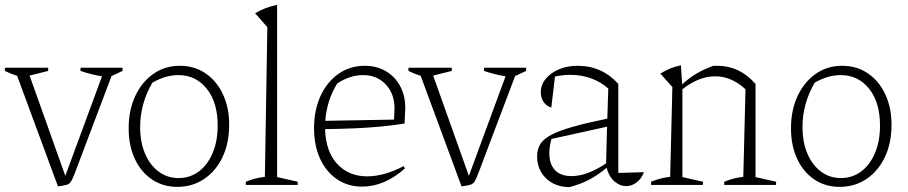

<svg xmlns="http://www.w3.org/2000/svg" viewBox="-25 -756 3711 785"><path d="M212 6 45 -446Q32 -450 19.5 -455Q7 -460 -5 -466V-479H172V-466L96 -447L242 -37L392 -444Q348 -451 304 -466V-479H476V-466L431 -445L279 -43Q271 -23 265 -13.5Q259 -4 247.5 -0.5Q236 3 212 6Z M700 8Q641 8 596 -22.5Q551 -53 526 -107Q501 -161 501 -231Q501 -306 528 -363.5Q555 -421 602 -454Q649 -487 710 -487Q770 -487 815.5 -456Q861 -425 886.5 -370.5Q912 -316 912 -246Q912 -171 885 -114Q858 -57 810 -24.5Q762 8 700 8ZM705 -28Q752 -28 788 -55Q824 -82 844.5 -130.5Q865 -179 865 -243Q865 -337 820.5 -393Q776 -449 704 -449Q652 -449 598 -418Q548 -332 548 -237Q548 -175 568 -128Q588 -81 623.5 -54.5Q659 -28 705 -28Z M980 0V-13Q995 -19 1013.5 -24.5Q1032 -30 1058 -33L1068 -645L1018 -702Q1061 -727 1108 -736V-32L1192 -13V0Z M1455 7Q1397 7 1352.5 -23.5Q1308 -54 1283.5 -107.5Q1259 -161 1259 -232Q1259 -305 1285 -362.5Q1311 -420 1358 -453.5Q1405 -487 1467 -487Q1515 -487 1552.5 -465Q1590 -443 1611 -404Q1632 -365 1632 -315L1629 -251Q1579 -243 1531 -238.5Q1483 -234 1428.5 -231.5Q1374 -229 1304 -228Q1307 -136 1354 -85.5Q1401 -35 1476 -35Q1545 -35 1626 -77L1630 -67Q1547 7 1455 7ZM1354 -415Q1311 -346 1305 -262L1586 -267L1588 -313Q1588 -373 1552 -411Q1516 -449 1460 -449Q1406 -449 1354 -415Z M1862 6 1695 -446Q1682 -450 1669.5 -455Q1657 -460 1645 -466V-479H1822V-466L1746 -447L1892 -37L2042 -444Q1998 -451 1954 -466V-479H2126V-466L2081 -445L1929 -43Q1921 -23 1915 -13.5Q1909 -4 1897.5 -0.5Q1886 3 1862 6Z M2304 9Q2245 9 2208 -26.5Q2171 -62 2171 -117Q2171 -145 2183.5 -166Q2196 -187 2227.5 -204Q2259 -221 2315 -237Q2371 -253 2458 -271L2462 -394Q2398 -450 2305 -450Q2276 -450 2244 -443L2229 -316Q2208 -323 2197 -340Q2186 -357 2186 -378Q2186 -409 2206 -433.5Q2226 -458 2260 -472.5Q2294 -487 2337 -487Q2436 -487 2503 -413V-49L2608 -52Q2597 -24 2577 -9.5Q2557 5 2535 5Q2510 5 2487.5 -14Q2465 -33 2455 -70Q2421 -41 2385 -22Q2349 -3 2304 9ZM2221 -129Q2221 -85 2244 -60.5Q2267 -36 2312 -36Q2375 -36 2453 -88L2457 -238L2230 -188Q2221 -158 2221 -129Z M2637 0V-13Q2652 -19 2670 -24.5Q2688 -30 2715 -33L2724 -400L2675 -455Q2714 -480 2759 -489L2764 -411Q2793 -438 2825 -456.5Q2857 -475 2892 -487Q2900 -487 2909 -487Q2953 -487 2991.5 -469Q3030 -451 3064 -413V-32L3148 -13V0H2936V-13Q2951 -19 2969.5 -24.5Q2988 -30 3014 -33L3023 -391Q2966 -444 2899 -444Q2832 -444 2765 -391V-32L2849 -13V0Z M3408 8Q3349 8 3304 -22.5Q3259 -53 3234 -107Q3209 -161 3209 -231Q3209 -306 3236 -363.5Q3263 -421 3310 -454Q3357 -487 3418 -487Q3478 -487 3523.5 -456Q3569 -425 3594.5 -370.5Q3620 -316 3620 -246Q3620 -171 3593 -114Q3566 -57 3518 -24.5Q3470 8 3408 8ZM3413 -28Q3460 -28 3496 -55Q3532 -82 3552.5 -130.5Q3573 -179 3573 -243Q3573 -337 3528.5 -393Q3484 -449 3412 -449Q3360 -449 3306 -418Q3256 -332 3256 -237Q3256 -175 3276 -128Q3296 -81 3331.5 -54.5Q3367 -28 3413 -28Z"/></svg>

Font: Piazzolla ExtraLight
Style: Regular
Weight: 200
Designer: Juan Pablo del Peral
Foundry: Huerta Tipografica
Version: Version 1.330